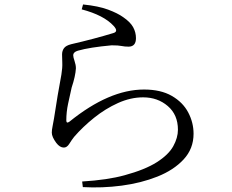

<svg xmlns="http://www.w3.org/2000/svg" viewBox="-20 -796 1040 860"><path d="M489 -680Q445 -728 346 -754L352 -776Q421 -769 464 -753Q507 -737 532 -719Q564 -697 576.5 -674Q589 -651 589 -625Q589 -588 557 -587Q538 -587 524.5 -590Q511 -593 480 -593Q381 -584 329 -569Q308 -563 308 -548Q308 -540 314 -522.5Q320 -505 320 -490Q318 -455 301 -404Q293 -369 285 -331.5Q277 -294 277 -257Q277 -241 291 -251Q469 -395 625 -395Q700 -395 749.5 -366.5Q799 -338 823 -292.5Q847 -247 847 -197Q847 -130 802.5 -82Q758 -34 685 -5Q612 24 525 35.5Q438 47 351 42L348 17Q462 10 538 -11Q630 -36 682.5 -69.5Q735 -103 756 -141Q777 -179 777 -215Q777 -282 731.5 -321Q686 -360 621 -360Q565 -360 508.5 -334.5Q452 -309 401.5 -268.5Q351 -228 312 -183Q301 -169 290.5 -152Q280 -135 266 -135Q248 -135 232 -156Q212 -183 212 -202Q212 -214 215.5 -230.5Q219 -247 222 -266Q238 -372 255 -462Q260 -493 259 -514.5Q258 -536 258 -552Q258 -568 266.5 -580Q275 -592 299 -598Q403 -622 488 -648Q512 -655 489 -680Z"/></svg>

Font: Han-Nom Khai
Style: Regular
Weight: 400
Version: Version 1.200;June 22, 2023;FontCreator 14.0.0.2814 64-bit